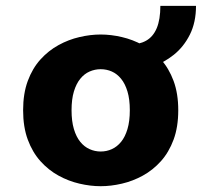

<svg xmlns="http://www.w3.org/2000/svg" viewBox="-20 -631 696 662"><path d="M327.1 11Q291.5 11 254 2.2Q216.4 -6.5 181.8 -25.5Q147.1 -44.5 119.5 -75.2Q91.9 -106 75.8 -149.5Q59.7 -193 59.7 -251Q59.7 -308.5 75.8 -352Q91.9 -395.5 119.5 -426Q147.1 -456.5 181.8 -475.5Q216.4 -494.5 254 -503.2Q291.5 -512 327.1 -512Q362.8 -512 400.3 -503.2Q437.9 -494.5 472.5 -475.5Q507.2 -456.5 534.8 -426Q562.4 -395.5 578.5 -352Q594.6 -308.5 594.6 -251Q594.6 -193 578.5 -149.5Q562.4 -106 534.8 -75.2Q507.2 -44.5 472.5 -25.5Q437.9 -6.5 400.3 2.2Q362.8 11 327.1 11ZM327.1 -108.6Q347.6 -108.6 365.6 -116.8Q383.6 -124.9 397.5 -141.9Q411.4 -158.9 419.5 -186Q427.6 -213.1 427.6 -251Q427.6 -288.7 419.5 -315.6Q411.4 -342.4 397.5 -359.4Q383.6 -376.4 365.6 -384.4Q347.6 -392.4 327.1 -392.4Q307.1 -392.4 288.9 -384.4Q270.6 -376.4 256.8 -359.4Q242.9 -342.4 234.8 -315.6Q226.7 -288.7 226.7 -251Q226.7 -213.1 234.8 -186Q242.9 -158.9 256.8 -141.9Q270.6 -124.9 288.9 -116.8Q307.1 -108.6 327.1 -108.6ZM422.9 -386.8V-477Q459.4 -477 483.8 -490.7Q508.1 -504.4 520.5 -534.1Q532.9 -563.8 532.9 -610.8H655.8Q655.8 -553.9 634.7 -511.8Q613.6 -469.6 579.1 -442Q544.5 -414.4 503.7 -400.6Q462.9 -386.8 422.9 -386.8Z"/></svg>

Font: Trispace Thin
Style: Regular
Weight: 100
Designer: Tyler Finck
Foundry: Etcetera Type Company
Version: Version 1.210